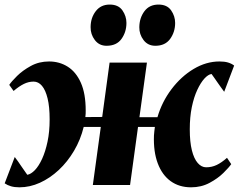

<svg xmlns="http://www.w3.org/2000/svg" viewBox="-25 -790 1020 820"><path d="M58 10Q37 10 21.8 5.5Q6.5 1 -5 -7L38 -119.5Q45 -110.5 51.8 -100.8Q58.5 -91 65 -81.5Q71.5 -72 78.2 -62.5Q85 -53 91.5 -43.5Q107 -46 123.8 -63.2Q140.5 -80.5 154.8 -111.5Q169 -142.5 178 -185Q187 -227.5 187 -280Q187 -334 178.2 -369.8Q169.5 -405.5 154.2 -423.5Q139 -441.5 118.5 -441.5Q97 -441.5 76.8 -431.5Q56.5 -421.5 33 -401.5L14.5 -427.5Q24 -442 47.8 -465.5Q71.5 -489 106.5 -508.2Q141.5 -527.5 184.5 -527.5Q229 -527.5 264.5 -505Q300 -482.5 320.5 -436.2Q341 -390 341 -318Q341 -312 340.8 -304.2Q340.5 -296.5 339.5 -290L411.5 -290.5L443 -522.5H602.5L570.5 -289.5H647.5Q666.5 -355 707.5 -409.2Q748.5 -463.5 802 -495.5Q855.5 -527.5 912.5 -527.5Q934 -527.5 949 -523Q964 -518.5 975 -510L932.5 -398Q925.5 -407 918.8 -416.8Q912 -426.5 905.2 -436Q898.5 -445.5 892 -455Q885.5 -464.5 878.5 -474Q864 -472 848 -454.5Q832 -437 817.5 -406Q803 -375 794.2 -332.5Q785.5 -290 785.5 -237.5Q785.5 -184 794.5 -148Q803.5 -112 819.5 -93.8Q835.5 -75.5 855.5 -75.5Q879.5 -75.5 900.5 -85.5Q921.5 -95.5 944.5 -116L962.5 -89Q953 -75 929.2 -51.5Q905.5 -28 870 -9Q834.5 10 791 10Q740.5 10 704 -16.2Q667.5 -42.5 648.8 -92.2Q630 -142 632.5 -211Q633 -219.5 634.2 -229.8Q635.5 -240 636.5 -248H564.5L530.5 0H371.5L405.5 -248H332.5Q319 -193 291.2 -146Q263.5 -99 226 -64Q188.5 -29 145.5 -9.5Q102.5 10 58 10ZM430 -594.5Q398.5 -594.5 380 -619Q361.5 -643.5 362 -674Q362 -713.5 383.8 -742Q405.5 -770.5 443.5 -770.5Q480.5 -770.5 497.8 -745.8Q515 -721 515 -692Q515 -653.5 494 -624Q473 -594.5 430 -594.5ZM638.5 -594.5Q606.5 -594.5 588 -619Q569.5 -643.5 570 -674Q570.5 -713.5 591.8 -742Q613 -770.5 652 -770.5Q688.5 -770.5 705.8 -745.8Q723 -721 723 -692Q723 -653.5 701.8 -624Q680.5 -594.5 638.5 -594.5Z"/></svg>

Font: Merriweather 96pt Black
Style: Italic
Weight: 900
Italic angle: -7.8°
Version: Version 2.101